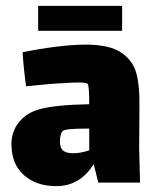

<svg xmlns="http://www.w3.org/2000/svg" viewBox="-20 -622 531 654"><path d="M315 0 299 -63Q253 12 171 12Q104 12 61.5 -25.5Q19 -63 19 -131Q19 -173 43.5 -204.5Q68 -236 111 -249Q167 -265 284 -267Q284 -333 278 -337Q273 -341 246 -341Q229 -341 199 -339Q151 -337 69 -328Q61 -382 57 -444Q110 -455 168 -462.5Q226 -470 272 -470Q352 -470 392 -443.5Q432 -417 444 -374Q456 -331 455 -265L454 -118L457 0ZM284 -110V-184H276Q202 -184 194 -176Q189 -171 186.5 -161Q184 -151 184 -142Q184 -118 195 -109Q206 -100 229 -100Q255 -100 284 -110ZM110 -602H396V-517H110Z"/></svg>

Font: Lalezar
Style: Regular
Weight: 400
Designer: Borna Izadpanah
Foundry: Borna Izadpanah
Version: Version 1.004